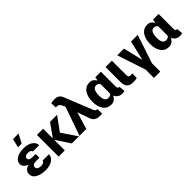

<svg xmlns="http://www.w3.org/2000/svg" viewBox="189 -2190 3796 3796"><g transform="rotate(-45 2086.5 -292.5)"><path d="M56.6 -132.8Q56.6 -238.3 181.6 -273.4Q97.7 -312.5 78.1 -356.4Q68.4 -377 68.4 -402.3Q68.4 -461.9 109.4 -502Q183.6 -574.2 346.7 -574.2Q451.2 -574.2 526.4 -527.8Q601.6 -481.4 604.5 -398.4H426.8Q421.9 -450.2 334 -450.2Q296.9 -450.2 270.5 -434.1Q244.1 -418 244.1 -385.7Q244.1 -325.2 348.6 -325.2H431.6V-219.7H340.8Q233.4 -219.7 233.4 -150.4Q233.4 -116.2 263.2 -98.1Q293 -80.1 334 -80.1Q430.7 -80.1 435.5 -135.7H614.3Q611.3 -48.8 533.7 -2.4Q456.1 43.9 342.3 43.9Q228.5 43.9 142.6 -1.5Q56.6 -46.9 56.6 -132.8ZM279.3 -665 323.2 -849.6H480.5L379.9 -665Z M716.8 33.2V-573.2H889.6V-301.8L1082 -573.2H1279.3L1069.3 -283.2L1284.2 33.2H1085L889.6 -264.6V33.2Z M1299.8 33.2 1509.8 -567.4 1475.6 -641.6Q1453.1 -693.4 1395.5 -693.4L1364.3 -692.4L1360.4 -816.4Q1407.2 -828.1 1462.9 -828.1Q1577.1 -828.1 1616.2 -730.5L1852.5 -139.6Q1875 -89.8 1910.2 -89.8Q1911.1 -89.8 1924.8 -90.8V42Q1922.9 43 1860.4 43Q1724.6 43 1685.5 -72.3L1598.6 -325.2L1489.3 33.2Z M2188.5 -574.2Q2273.4 -574.2 2325.2 -485.4L2338.9 -563.5H2494.1V-158.2Q2494.1 -120.1 2504.9 -105.5Q2515.6 -90.8 2538.1 -90.8H2543L2555.7 34.2Q2530.3 43.9 2491.2 43.9Q2377.9 43.9 2334 -56.6Q2277.3 43.9 2186.5 43.9Q2071.3 43.9 2013.2 -40.5Q1955.1 -125 1955.1 -262.2Q1955.1 -399.4 2015.1 -486.8Q2075.2 -574.2 2188.5 -574.2ZM2133.8 -252Q2133.8 -89.8 2233.4 -89.8Q2290 -89.8 2316.4 -129.9V-394.5Q2290 -440.4 2234.4 -440.4Q2133.8 -440.4 2133.8 -252Z M2625 -140.6V-563.5H2801.8V-164.1Q2801.8 -127 2815.4 -112.3Q2829.1 -97.7 2859.4 -97.7Q2889.6 -97.7 2909.2 -99.6V24.4Q2857.4 39.1 2807.6 39.1Q2713.9 39.1 2669.4 -4.9Q2625 -48.8 2625 -140.6Z M2952.1 -563.5H3139.6L3240.2 -147.5L3337.9 -563.5H3524.4L3326.2 32.2V265.6H3149.4V32.2Z M3802.7 -574.2Q3887.7 -574.2 3939.5 -485.4L3953.1 -563.5H4108.4V-158.2Q4108.4 -120.1 4119.1 -105.5Q4129.9 -90.8 4152.3 -90.8H4157.2L4169.9 34.2Q4144.5 43.9 4105.5 43.9Q3992.2 43.9 3948.2 -56.6Q3891.6 43.9 3800.8 43.9Q3685.5 43.9 3627.4 -40.5Q3569.3 -125 3569.3 -262.2Q3569.3 -399.4 3629.4 -486.8Q3689.5 -574.2 3802.7 -574.2ZM3748 -252Q3748 -89.8 3847.7 -89.8Q3904.3 -89.8 3930.7 -129.9V-394.5Q3904.3 -440.4 3848.6 -440.4Q3748 -440.4 3748 -252Z"/></g></svg>

Font: GenEi M Gothic v2 Heavy
Style: Regular
Weight: 800
Version: Version 2.0